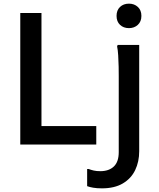

<svg xmlns="http://www.w3.org/2000/svg" viewBox="-20 -791 873 1051"><path d="M686 -637Q656 -637 637 -655Q618 -673 618 -704Q618 -735 637 -753Q656 -771 686 -771Q715 -771 734.5 -753Q754 -735 754 -704Q754 -673 734.5 -655Q715 -637 686 -637ZM91 0V-720H207V-101H507V0ZM538 240Q510 240 490 236.5Q470 233 457 228V134H465Q478 139 493 142.5Q508 146 529 146Q576 146 603 120.5Q630 95 630 42V-374Q630 -394 629.5 -425.5Q629 -457 627 -488Q625 -519 621 -537L624 -545H742V37Q742 94 720 140Q698 186 652.5 213Q607 240 538 240Z"/></svg>

Font: Kufam Medium
Style: Regular
Weight: 500
Designer: Wael Morcos, Artur Schmal
Foundry: Original Type
Version: Version 1.300; ttfautohint (v1.8.3)